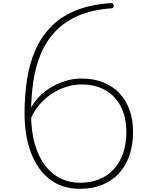

<svg xmlns="http://www.w3.org/2000/svg" viewBox="-20 -1166 957 1205"><path d="M483 19Q370 19 293 -40Q216 -99 175 -206Q134 -313 134 -456Q134 -564 149 -663Q164 -762 199.5 -846Q235 -930 296 -994Q357 -1058 448 -1097Q539 -1136 666 -1146Q680 -1147 686 -1145Q692 -1143 693 -1132Q694 -1125 692 -1120Q690 -1115 681 -1114Q558 -1105 471.5 -1067.5Q385 -1030 327.5 -969Q270 -908 236.5 -828.5Q203 -749 189 -654Q175 -559 175 -452Q175 -342 199 -260.5Q223 -179 265 -125Q307 -71 363 -45Q419 -19 483 -19Q550 -19 604 -41.5Q658 -64 695.5 -105.5Q733 -147 753 -205.5Q773 -264 773 -336Q773 -430 738.5 -497Q704 -564 641 -600Q578 -636 491 -636Q446 -636 402.5 -623Q359 -610 320.5 -587Q282 -564 250 -533Q218 -502 195 -464Q172 -426 161 -384L155 -444Q172 -494 205 -535.5Q238 -577 284 -607.5Q330 -638 383 -655.5Q436 -673 493 -673Q568 -673 627 -649.5Q686 -626 728.5 -582Q771 -538 793 -476Q815 -414 815 -337Q815 -255 792 -189.5Q769 -124 726 -77.5Q683 -31 621.5 -6Q560 19 483 19Z"/></svg>

Font: Playwrite BR Thin
Style: Regular
Weight: 250
Version: Version 1.003